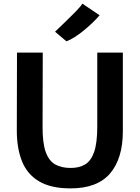

<svg xmlns="http://www.w3.org/2000/svg" viewBox="-20 -1034 772 1062"><path d="M370 8Q262 8 196.5 -30.8Q131 -69.5 102 -141.2Q73 -213 73 -311.5L74 -743H216.5L215.5 -333.5Q215 -242.5 233 -193Q251 -143.5 285.8 -124.2Q320.5 -105 371 -105Q418 -105 450.8 -124.5Q483.5 -144 500.8 -193.8Q518 -243.5 518 -333.5V-743H659.5V-309Q659.5 -157.5 589 -74.8Q518.5 8 370 8ZM347.5 -805.5 284.5 -858.5Q287.5 -861.5 303.2 -876.5Q319 -891.5 340 -912Q361 -932.5 382.5 -953.8Q404 -975 418.8 -991.8Q433.5 -1008.5 435.5 -1014L531 -949.5Q514.5 -930 491.2 -907.8Q468 -885.5 442.2 -864.5Q416.5 -843.5 391.8 -828Q367 -812.5 347.5 -805.5Z"/></svg>

Font: Merriweather Sans SemiBold
Style: Regular
Weight: 600
Designer: Eben Sorkin
Foundry: Eben Sorkin
Version: Version 2.001